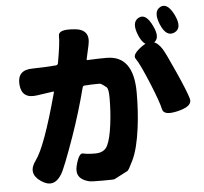

<svg xmlns="http://www.w3.org/2000/svg" viewBox="-60 -933 1120 1055"><g transform="rotate(-5 500.0 -406.0)"><path d="M238 5Q193 77 125 30Q56 -17 107 -85Q160 -156 239 -449Q240 -454 235 -453L145 -440Q60 -427 54 -508Q48 -589 134 -589Q158 -589 198 -591L262 -595Q273 -596 275 -606Q295 -718 293.5 -755Q292 -792 379 -784H383Q470 -776 451 -691L434 -614Q433 -609 438 -609L458 -610Q501 -612 544 -612Q692 -612 692 -408Q692 -304 680 -213Q665 -99 636 -39Q611 13 604 17Q567 37 529 56Q526 58 462 58Q403 58 393 56Q311 38 328 -34Q346 -106 369 -100Q392 -94 436 -94Q486 -94 504 -130.5Q522 -167 532 -246Q541 -316 541 -392Q541 -443 529.5 -451.5Q518 -460 509 -467Q500 -474 490 -474Q449 -474 409 -471Q401 -471 398 -459Q364 -327 318 -196Q259 -29 238 5ZM911 -287Q830 -267 822.5 -304.5Q815 -342 771 -450Q722 -568 703 -592.5Q684 -617 747 -661Q810 -705 855 -633Q870 -610 920 -498Q968 -391 980 -349Q992 -307 911 -287ZM927 -718Q881 -698 851 -770Q821 -843 862 -865Q902 -886 938 -813Q973 -739 927 -718ZM803 -669Q757 -649 727 -721Q697 -794 738 -816Q779 -838 814 -764Q850 -690 803 -669Z"/></g></svg>

Font: Resource Han Rounded TW Heavy
Style: Regular
Weight: 900
Designer: Cyano Hao (round all glyphs); Ryoko NISHIZUKA 西塚涼子 (kana, bopomofo & ideographs); Paul D. Hunt (Latin, Greek & Cyrillic)
Foundry: Cyano Hao
Version: 0.990